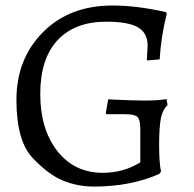

<svg xmlns="http://www.w3.org/2000/svg" viewBox="-20 -669 707 701"><path d="M587.9 -307.1 591.8 -285.2Q573.7 -269 567.4 -237.3Q561 -205.6 561 -139.6Q561 -73.7 567.9 -43L562 -34.2Q457 12.2 322.3 12.2Q264.6 12.2 210.9 -9.3Q157.2 -30.8 98.6 -93Q40 -155.3 40 -304.7Q40 -453.6 136.7 -551.3Q233.4 -648.9 391.1 -648.9Q478 -648.9 585 -625L588.9 -619.1Q567.9 -536.1 563 -452.1L516.1 -448.2L519 -502Q519 -548.8 483.6 -569.3Q448.2 -589.8 368.2 -589.8Q252.9 -589.8 189.9 -522Q127 -454.1 127 -325.7Q127 -197.3 189.2 -117.7Q251.5 -38.1 355 -38.1Q431.2 -38.1 492.2 -76.2V-198.2Q492.2 -232.4 481.7 -242.2Q471.2 -252 437 -252H368.2L366.2 -255.9L375 -306.2Q465.3 -301.8 509.3 -301.8Q553.2 -301.8 587.9 -307.1Z"/></svg>

Font: Alegreya-Regular
Style: Regular
Weight: 400
Designer: Juan Pablo del Peral
Foundry: Juan Pablo del Peral
Version: Version 1.003